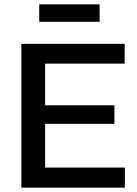

<svg xmlns="http://www.w3.org/2000/svg" viewBox="-20 -861 630 881"><path d="M78 0V-660H187V0ZM143 0V-92H553V0ZM143 -293V-378H505V-293ZM143 -569V-660H552V-569ZM160 -761V-841H437V-761Z"/></svg>

Font: Bricolage Grotesque 24pt Medium
Style: Regular
Weight: 500
Designer: Mathieu Triay
Foundry: Atelier Triay
Version: Version 1.001;gftools[0.9.33.dev8+g029e19f]